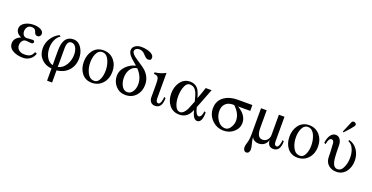

<svg xmlns="http://www.w3.org/2000/svg" viewBox="-29 -1575 5121 2641"><g transform="rotate(20 2531.5 -254.5)"><path d="M401.9 -98.6Q385.3 -43.5 341.3 -12Q297.4 19.5 238.8 19.5Q161.1 19.5 103 -9.3Q28.8 -45.9 28.3 -116.2Q28.3 -196.8 123.5 -234.9Q43.5 -270.5 43.5 -335.9Q43.5 -396 108.4 -430.2Q161.6 -458 227.1 -458Q279.3 -458 318.8 -442.4Q373.5 -420.9 373.5 -376Q373.5 -356.9 360.8 -342.5Q348.1 -328.1 328.1 -328.1Q298.8 -328.1 287.1 -352.1Q277.8 -373.5 268.1 -395.5Q251.5 -419.4 210.4 -419.4Q173.8 -419.4 152.6 -393.6Q131.3 -367.7 131.3 -330.6Q131.3 -299.8 147 -277.8Q164.6 -253.4 194.8 -252.9Q210 -252.9 238.8 -255.9Q267.6 -258.8 281.7 -258.8Q312 -258.8 311.5 -235.8Q311.5 -209 280.8 -209Q268.1 -209 241.2 -212.2Q214.4 -215.3 200.7 -215.3Q168.9 -215.3 149.4 -188Q129.9 -160.6 129.9 -127.4Q129.9 -80.6 163.6 -54.7Q194.3 -30.8 242.2 -30.8Q296.9 -30.8 324.2 -46.9Q355 -64.5 373.5 -111.3Z M971.7 -238.3Q971.7 -129.9 907.2 -58.6Q842.8 12.7 735.4 23.9V201.7H661.6V23.9Q568.4 16.1 510.5 -44.9Q452.6 -106 452.6 -199.2Q452.6 -277.3 494.6 -343.5Q536.6 -409.7 607.9 -446.3L629.4 -432.1Q582.5 -404.3 558.1 -345.7Q536.6 -294.9 536.6 -234.4Q536.6 -163.1 564.9 -106.9Q599.1 -39.6 661.6 -25.4Q661.6 -61 660.6 -132.3V-239.7Q660.6 -457.5 810.5 -457Q887.2 -457 932.1 -382.8Q971.7 -319.8 971.7 -238.3ZM889.6 -261.7Q889.6 -315.4 870.6 -355Q846.2 -407.2 797.9 -407.2Q735.4 -407.2 735.4 -296.9V-25.4Q809.1 -42 851.6 -115.7Q889.6 -181.2 889.6 -261.7Z M1406.7 -52.2Q1345.7 19 1247.1 19Q1152.8 19 1097.2 -53.2Q1047.4 -118.7 1047.4 -215.8Q1047.4 -314.5 1098.1 -382.8Q1154.3 -457 1250 -457Q1348.1 -457 1408.2 -386.7Q1464.4 -320.3 1464.4 -219.7Q1464.4 -119.1 1406.7 -52.2ZM1372.1 -202.6Q1372.1 -280.3 1344.7 -344.2Q1309.1 -428.2 1242.7 -427.7Q1185.1 -427.7 1155.8 -358.9Q1133.8 -306.6 1133.8 -240.2Q1133.8 -161.1 1163.1 -98.6Q1200.2 -17.1 1270 -17.6Q1325.2 -17.6 1352.1 -86.9Q1372.1 -137.7 1372.1 -202.6Z M1949.2 -207Q1949.2 -109.9 1893.1 -46.9Q1834.5 18.6 1738.8 19Q1652.3 19 1596.2 -42.7Q1540 -104.5 1540 -191.4Q1540 -269 1602.5 -333Q1660.2 -391.6 1739.7 -410.6Q1695.3 -449.2 1651.9 -487.3Q1598.1 -541 1598.1 -584Q1598.1 -630.9 1639.6 -656.7Q1675.3 -678.7 1724.6 -678.7Q1784.7 -678.7 1837.4 -660.6Q1911.1 -634.8 1911.1 -584.5Q1911.1 -546.4 1869.1 -546.4Q1843.8 -546.4 1820.6 -569.3Q1797.4 -592.3 1774.9 -614.7Q1744.6 -638.7 1706.5 -638.2Q1681.2 -638.2 1663.6 -625.5Q1643.1 -611.3 1643.1 -587.9Q1643.1 -549.3 1722.2 -497.6Q1837.9 -423.3 1870.1 -391.6Q1949.2 -312 1949.2 -207ZM1857.4 -179.7Q1857.4 -291 1769.5 -382.8Q1705.6 -376.5 1669.9 -317.9Q1639.6 -268.1 1639.6 -199.2Q1639.6 -136.7 1664.6 -87.9Q1694.8 -26.9 1750.5 -26.9Q1802.7 -26.9 1833 -80.1Q1857.4 -123.5 1857.4 -179.7Z M2274.9 -129.9Q2274.9 19.5 2173.8 19.5Q2131.8 19.5 2109.6 -7.3Q2087.4 -34.2 2087.4 -76.7V-265.1Q2087.4 -329.1 2079.6 -350.6Q2064 -391.6 2011.7 -387.7V-412.1Q2098.1 -420.9 2168.9 -460.9V-86.9Q2168.9 -28.3 2207 -28.3Q2229 -28.3 2242.7 -75.2Q2252 -107.4 2252.9 -139.2Z M2861.8 -132.3Q2861.8 17.1 2788.1 17.6Q2751.5 17.6 2726.6 -30.8Q2713.9 -55.2 2698.7 -110.8Q2649.9 19 2527.8 19Q2432.1 19 2377 -53.7Q2326.2 -119.1 2326.2 -217.8Q2326.2 -312.5 2373 -381.3Q2426.8 -459.5 2517.1 -459.5Q2594.7 -459.5 2635.7 -405.8Q2662.6 -370.1 2688 -280.8Q2718.8 -361.3 2747.1 -449.2H2833.5L2721.2 -160.6Q2746.6 -50.8 2788.1 -50.8Q2812.5 -50.8 2827.1 -86.4Q2837.4 -112.3 2838.9 -143.1ZM2669.4 -223.6Q2644 -322.3 2629.4 -352.1Q2593.8 -421.9 2527.3 -421.4Q2474.1 -421.4 2448.2 -339.4Q2429.2 -280.8 2429.2 -214.4Q2429.2 -147.9 2447.3 -94.2Q2473.1 -17.6 2527.8 -17.6Q2576.7 -17.6 2619.1 -98.6Q2622.1 -104.5 2669.4 -223.6Z M3430.2 -363.8H3251.5Q3385.7 -284.7 3386.2 -170.9Q3386.2 -90.3 3321.3 -34.7Q3259.8 17.6 3176.3 17.6Q3075.7 17.6 3005.4 -52.5Q2935.1 -122.6 2935.1 -223.1Q2935.1 -335.4 3022.9 -396.5Q3100.6 -449.7 3216.8 -449.2H3430.2ZM3293 -169.9Q3293 -272.9 3195.3 -363.8H3176.3Q3108.4 -363.8 3069.3 -324.7Q3030.3 -286.1 3030.3 -217.8Q3030.3 -146 3072.3 -85.4Q3119.1 -19.5 3187.5 -19.5Q3234.4 -19.5 3265.6 -74.2Q3293 -120.1 3293 -169.9Z M4006.8 -127.9Q4006.8 21 3905.3 20.5Q3862.8 20.5 3840.6 -6.3Q3818.4 -33.2 3818.4 -77.6Q3786.6 19.5 3685.5 19.5Q3655.3 19.5 3627 3.4Q3598.6 -12.7 3589.8 -40.5Q3589.8 -4.9 3604.7 49.1Q3619.6 103 3619.6 132.8Q3619.6 156.7 3608.9 173.3Q3595.2 192.9 3573.2 192.9Q3551.3 192.9 3537.6 173.3Q3526.4 156.7 3526.4 132.8Q3526.4 111.3 3534.2 83Q3541.5 58.6 3547.9 34.2Q3557.1 -6.8 3557.1 -64.9V-448.7H3639.6V-189.9Q3639.6 -49.3 3721.7 -48.8Q3765.1 -48.8 3791.7 -79.1Q3818.4 -109.4 3818.4 -153.3V-448.7H3900.4V-86.4Q3900.4 -28.8 3938 -28.3Q3960.9 -28.3 3974.1 -73.7Q3983.4 -104.5 3985.4 -137.7Z M4417 -52.2Q4356 19 4257.3 19Q4163.1 19 4107.4 -53.2Q4057.6 -118.7 4057.6 -215.8Q4057.6 -314.5 4108.4 -382.8Q4164.6 -457 4260.3 -457Q4358.4 -457 4418.5 -386.7Q4474.6 -320.3 4474.6 -219.7Q4474.6 -119.1 4417 -52.2ZM4382.3 -202.6Q4382.3 -280.3 4355 -344.2Q4319.3 -428.2 4252.9 -427.7Q4195.3 -427.7 4166 -358.9Q4144 -306.6 4144 -240.2Q4144 -161.1 4173.3 -98.6Q4210.4 -17.1 4280.3 -17.6Q4335.4 -17.6 4362.3 -86.9Q4382.3 -137.7 4382.3 -202.6Z M5016.1 -209Q5016.1 -117.2 4968.3 -52.2Q4915 19 4825.7 19Q4757.8 19 4711.9 -20.3Q4666 -59.6 4662.1 -126Q4662.1 -202.6 4652.3 -337.9Q4645 -379.9 4616.7 -379.9Q4573.2 -379.9 4560.5 -288.1L4537.1 -299.8Q4543.5 -358.4 4566.9 -400.9Q4598.6 -457 4649.4 -457Q4689.9 -457 4714.4 -423.3Q4735.8 -394 4738.8 -351.1Q4739.7 -309.1 4741.7 -224.6Q4744.6 -136.7 4753.9 -100.6Q4773.4 -20.5 4830.6 -20.5Q4888.2 -20.5 4918.9 -99.6Q4941.9 -159.2 4941.9 -227.1Q4941.9 -294.4 4920.4 -347.2Q4894.5 -413.6 4841.3 -433.6L4845.7 -453.1Q4926.3 -433.6 4972.7 -362.3Q5016.1 -295.9 5016.1 -209ZM4858.9 -677.2Q4858.9 -662.1 4805.7 -600.6Q4771 -562.5 4735.8 -524.4L4724.1 -533.2Q4745.6 -587.9 4792 -693.8Q4800.8 -711.4 4822.3 -710.9Q4835.9 -710.9 4847.4 -701.2Q4858.9 -691.4 4858.9 -677.2Z"/></g></svg>

Font: Accordance
Style: Regular
Weight: 400
Version: Version 1.1 (build May 11, 2018) Miklal Software Solutions, 